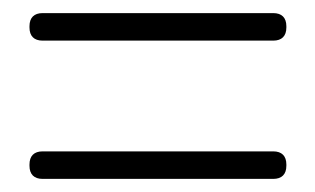

<svg xmlns="http://www.w3.org/2000/svg" viewBox="-20 -502 481 293"><path d="M45 -229H397C410 -229 417 -236 417 -249V-251C417 -264 410 -271 397 -271H45C32 -271 25 -264 25 -251V-249C25 -236 32 -229 45 -229ZM45 -440H397C410 -440 417 -447 417 -460V-462C417 -475 410 -482 397 -482H45C32 -482 25 -475 25 -462V-460C25 -447 32 -440 45 -440Z"/></svg>

Font: 寒蝉锦书宋 CompactLight
Style: Bold
Weight: 400
Width: 4
Designer: 寒蝉锦书宋{Warren} 思源宋体{Ryoko NISHIZUKA 西塚涼子 (kana & ideographs); Frank Grießhammer (Latin, Greek & Cyrillic); Wenlong ZHANG 
Foundry: Adobe & ChillType
Version: Version 2.000;Glyphs 3.1.1 (3135)